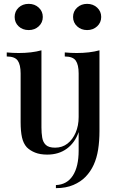

<svg xmlns="http://www.w3.org/2000/svg" viewBox="-20 -788 612 996"><path d="M270 188V172Q327 170 357.5 123.5Q388 77 388 -7V-103Q369 -48 327 -17Q285 14 225 14Q188 14 162 3.5Q136 -7 119 -24Q101 -44 94 -75.5Q87 -107 87 -155V-407Q87 -452 72 -473.5Q57 -495 15 -495V-516Q47 -513 77 -513Q110 -513 140 -516.5Q170 -520 195 -527V-127Q195 -98 199 -74Q203 -50 218 -36Q233 -22 266 -22Q303 -22 330 -43Q357 -64 372.5 -100Q388 -136 388 -181V-407Q388 -452 373 -473.5Q358 -495 316 -495V-516Q348 -513 378 -513Q411 -513 441 -516.5Q471 -520 496 -527V-108Q496 -56 489 -12Q482 32 466 67Q450 102 424 129Q399 155 360.5 171.5Q322 188 270 188ZM129 -768Q160 -768 181 -748.5Q202 -729 202 -700Q202 -671 181 -651.5Q160 -632 129 -632Q97 -632 76.5 -651.5Q56 -671 56 -700Q56 -729 76.5 -748.5Q97 -768 129 -768ZM432 -768Q463 -768 484 -748.5Q505 -729 505 -700Q505 -671 484 -651.5Q463 -632 432 -632Q401 -632 380 -651.5Q359 -671 359 -700Q359 -729 380 -748.5Q401 -768 432 -768Z"/></svg>

Font: Playfair Display Medium
Style: Regular
Weight: 500
Designer: Claus Eggers Sørensen
Foundry: Claus Eggers Sørensen
Version: Version 1.203